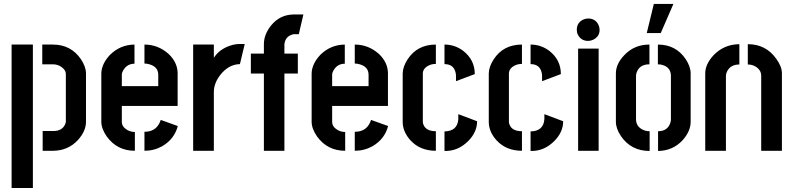

<svg xmlns="http://www.w3.org/2000/svg" viewBox="-20 -768 4040 978"><path d="M197.3 0V-100.6H252Q297.9 -100.6 312.5 -136.7Q315.4 -143.6 315.4 -149.4V-391.6Q315.4 -411.1 293 -426.8Q274.4 -440.4 249 -440.4H195.3V-541H249Q341.8 -541 392.6 -465.8Q418 -427.7 418 -393.6V-147.5Q418 -100.6 377 -54.7Q327.1 -1 252 0ZM39.1 189.5V-541H147.5V189.5Z M496.1 -147.5V-395.5Q498 -443.4 540 -488.3Q591.8 -540 665 -541V-443.4Q627 -443.4 607.4 -409.2Q600.6 -397.5 600.6 -387.7V-329.1H786.1V-386.7Q786.1 -427.7 741.2 -440.4Q728.5 -444.3 715.8 -444.3V-541Q785.2 -541 838.9 -493.2Q883.8 -450.2 884.8 -396.5V-228.5H600.6V-147.5Q600.6 -122.1 628.9 -105.5Q646.5 -95.7 667 -95.7V0Q576.2 0 523.4 -73.2Q496.1 -113.3 496.1 -147.5ZM715.8 0V-96.7Q772.5 -96.7 793.9 -144.5Q796.9 -151.4 798.8 -157.2L885.7 -126Q868.2 -59.6 806.6 -23.4Q764.6 0 715.8 0Z M963.9 0V-541H1069.3V-473.6Q1096.7 -516.6 1151.4 -535.2Q1176.8 -543.9 1201.2 -543.9H1226.6L1202.1 -441.4Q1144.5 -440.4 1101.6 -385.7Q1069.3 -343.8 1069.3 -298.8V0Z M1257.8 -393.6V-495.1H1324.2V-543Q1324.2 -591.8 1360.4 -637.7Q1405.3 -693.4 1475.6 -694.3H1525.4L1502 -593.8H1475.6Q1433.6 -585 1428.7 -543V-495.1H1497.1V-393.6H1428.7V0H1324.2V-393.6Z M1567.4 -147.5V-395.5Q1569.3 -443.4 1611.3 -488.3Q1663.1 -540 1736.3 -541V-443.4Q1698.2 -443.4 1678.7 -409.2Q1671.9 -397.5 1671.9 -387.7V-329.1H1857.4V-386.7Q1857.4 -427.7 1812.5 -440.4Q1799.8 -444.3 1787.1 -444.3V-541Q1856.4 -541 1910.2 -493.2Q1955.1 -450.2 1956.1 -396.5V-228.5H1671.9V-147.5Q1671.9 -122.1 1700.2 -105.5Q1717.8 -95.7 1738.3 -95.7V0Q1647.5 0 1594.7 -73.2Q1567.4 -113.3 1567.4 -147.5ZM1787.1 0V-96.7Q1843.8 -96.7 1865.2 -144.5Q1868.2 -151.4 1870.1 -157.2L1957 -126Q1939.5 -59.6 1877.9 -23.4Q1835.9 0 1787.1 0Z M2031.2 -147.5Q2031.2 -96.7 2071.3 -52.7Q2120.1 0 2200.2 0V-99.6Q2149.4 -99.6 2136.7 -133.8Q2133.8 -140.6 2133.8 -147.5V-392.6Q2133.8 -418.9 2162.1 -433.6Q2178.7 -442.4 2200.2 -442.4V-541Q2104.5 -541 2055.7 -464.8Q2032.2 -428.7 2031.2 -394.5ZM2244.1 -441.4Q2291 -441.4 2300.8 -397.5Q2302.7 -389.6 2302.7 -381.8V-354.5L2398.4 -390.6Q2398.4 -462.9 2339.8 -508.8Q2296.9 -541 2244.1 -541ZM2244.1 1Q2313.5 2.9 2366.2 -50.8Q2410.2 -95.7 2410.2 -150.4L2314.5 -186.5V-160.2Q2309.6 -99.6 2244.1 -98.6Z M2469.7 -147.5Q2469.7 -96.7 2509.8 -52.7Q2558.6 0 2638.7 0V-99.6Q2587.9 -99.6 2575.2 -133.8Q2572.3 -140.6 2572.3 -147.5V-392.6Q2572.3 -418.9 2600.6 -433.6Q2617.2 -442.4 2638.7 -442.4V-541Q2543 -541 2494.1 -464.8Q2470.7 -428.7 2469.7 -394.5ZM2682.6 -441.4Q2729.5 -441.4 2739.3 -397.5Q2741.2 -389.6 2741.2 -381.8V-354.5L2836.9 -390.6Q2836.9 -462.9 2778.3 -508.8Q2735.4 -541 2682.6 -541ZM2682.6 1Q2752 2.9 2804.7 -50.8Q2848.6 -95.7 2848.6 -150.4L2752.9 -186.5V-160.2Q2748 -99.6 2682.6 -98.6Z M2918 -616.2Q2918 -652.3 2950.2 -668Q2962.9 -673.8 2975.6 -673.8Q3012.7 -673.8 3028.3 -641.6Q3034.2 -628.9 3034.2 -616.2Q3034.2 -581.1 3001 -565.4Q2988.3 -559.6 2975.6 -559.6Q2940.4 -559.6 2923.8 -590.8Q2918 -602.5 2918 -616.2ZM2924.8 0V-520.5H3029.3V0Z M3274.4 -599.6 3310.5 -748H3410.2L3345.7 -599.6ZM3117.2 -147.5V-394.5Q3117.2 -442.4 3160.2 -487.3Q3210.9 -541 3288.1 -541V-440.4Q3237.3 -440.4 3222.7 -398.4Q3219.7 -389.6 3219.7 -380.9V-161.1Q3219.7 -124 3253.9 -107.4Q3269.5 -99.6 3289.1 -99.6V1Q3194.3 1 3142.6 -75.2Q3117.2 -113.3 3117.2 -147.5ZM3332 1V-99.6Q3378.9 -99.6 3393.6 -139.6Q3397.5 -150.4 3397.5 -159.2V-380.9Q3397.5 -421.9 3359.4 -435.5Q3346.7 -440.4 3331.1 -440.4V-541Q3422.9 -541 3472.7 -466.8Q3498 -428.7 3498 -394.5V-147.5Q3498 -99.6 3457 -53.7Q3407.2 0 3332 1Z M3572.3 0V-394.5Q3572.3 -441.4 3615.2 -487.3Q3668 -542 3746.1 -543V-439.5Q3701.2 -439.5 3683.6 -404.3Q3677.7 -392.6 3677.7 -381.8V0ZM3789.1 -439.5V-543Q3881.8 -543 3934.6 -467.8Q3962.9 -428.7 3962.9 -394.5V0H3857.4V-381.8Q3857.4 -411.1 3829.1 -428.7Q3811.5 -439.5 3789.1 -439.5Z"/></svg>

Font: Post No Bills Colombo
Style: Bold
Weight: 800
Designer: Kosala Senevirathne, Siva Puranthara, Lasantha Premarathna, Tharique Azeez
Foundry: Mooniak
Version: Version 1.220 ; ttfautohint (v1.5)